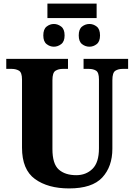

<svg xmlns="http://www.w3.org/2000/svg" viewBox="-20 -1043 751 1073"><path d="M366 10Q495 10 551.5 -51Q608 -112 608 -212V-595Q608 -637 624.5 -647.5Q641 -658 665 -658H696V-714H447V-658H477Q501 -658 517 -648Q533 -638 533 -599V-214Q533 -135 497 -99.5Q461 -64 406 -64Q344 -64 308.5 -95.5Q273 -127 273 -210V-595Q273 -637 290 -647.5Q307 -658 330 -658H360V-714H15V-658H46Q69 -658 86 -648Q103 -638 103 -599V-218Q103 -95 175.5 -42.5Q248 10 366 10ZM245 -942H520V-1023H245ZM281 -782Q303 -782 322 -796.5Q341 -811 341 -845Q341 -880 322 -894.5Q303 -909 281 -909Q259 -909 240.5 -894.5Q222 -880 222 -845Q222 -811 240.5 -796.5Q259 -782 281 -782ZM480 -782Q502 -782 520.5 -796.5Q539 -811 539 -845Q539 -880 520.5 -894.5Q502 -909 480 -909Q457 -909 438.5 -894.5Q420 -880 420 -845Q420 -811 438.5 -796.5Q457 -782 480 -782Z"/></svg>

Font: Noto Serif SemiCondensed Extra
Style: Regular
Weight: 800
Width: 4
Designer: Monotype Design Team
Foundry: Monotype Imaging Inc.
Version: Version 1.002